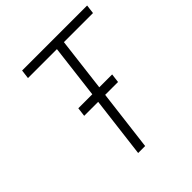

<svg xmlns="http://www.w3.org/2000/svg" viewBox="-194 -840 971 971"><g transform="rotate(-45 291.5 -355.0)"><path d="M369 -662 334 -374H426L420 -326H328L288 0H238L278 -326H178L184 -374H284L319 -662H112L118 -710H583L577 -662Z"/></g></svg>

Font: Josefin Sans Light
Style: Italic
Weight: 300
Italic angle: -7°
Designer: Santiago Orozco
Foundry: Typemade
Version: Version 2.000